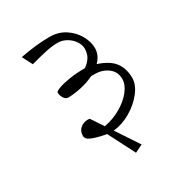

<svg xmlns="http://www.w3.org/2000/svg" viewBox="-182 -784 994 1051"><g transform="rotate(-30 315.5 -259.0)"><path d="M561 -230Q561 -189 526.5 -144.5Q492 -100 438 -68.5Q384 -37 329 -32L423 110L374 134L288 -34Q243 -41 205.5 -54.5Q168 -68 168 -91Q168 -121 188 -138Q208 -155 235 -155Q244 -155 248 -153L299 -77Q354 -87 403 -115Q452 -143 481.5 -180.5Q511 -218 511 -254Q511 -299 476.5 -325.5Q442 -352 393 -352H371Q332 -333 286 -323Q240 -313 203 -313Q189 -313 178 -330Q167 -347 167 -366Q167 -373 193.5 -383Q220 -393 265 -400Q310 -407 363 -407Q389 -425 402.5 -447.5Q416 -470 416 -501Q416 -524 400 -548Q384 -572 357.5 -587Q331 -602 303 -602Q268 -602 224.5 -592.5Q181 -583 127 -568L94 -632Q198 -652 280 -652Q336 -652 378 -624.5Q420 -597 443 -555.5Q466 -514 466 -476Q466 -430 430 -394Q501 -371 531 -331Q561 -291 561 -231Z"/></g></svg>

Font: Martel UltraLight
Style: Regular
Weight: 250
Designer: Dan Reynolds
Foundry: Dan Reynolds
Version: Version 1.001; ttfautohint (v1.1) -l 5 -r 5 -G 72 -x 0 -D la